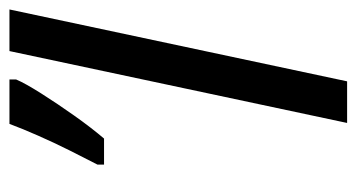

<svg xmlns="http://www.w3.org/2000/svg" viewBox="-194 -560 754 406"><g transform="rotate(-90 183.0 -357.0)"><path d="M126 0 278 -714H366L214 0ZM38 -514V-528Q51 -553 67.5 -586Q84 -619 99 -653Q114 -687 124 -714H218V-700Q210 -681 188.5 -647Q167 -613 141.5 -577Q116 -541 93 -514Z"/></g></svg>

Font: Noto IKEA Latin
Style: Italic
Weight: 400
Italic angle: -12°
Designer: Monotype Design Team
Foundry: Monotype Imaging Inc.
Version: Version 1.0